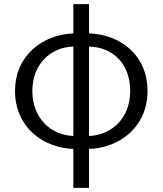

<svg xmlns="http://www.w3.org/2000/svg" viewBox="-20 -713 789 932"><path d="M336 -53C227 -57 137 -139 137 -271C137 -403 227 -484 336 -487ZM336 199H412V10C559 5 696 -95 696 -271C696 -447 563 -546 412 -551V-693H336V-551C190 -545 53 -447 53 -271C53 -95 190 5 336 10ZM412 -487C528 -484 612 -404 612 -271C612 -138 521 -57 412 -53Z"/></svg>

Font: Noto Sans KR DemiLight
Style: Regular
Weight: 350
Designer: Ryoko NISHIZUKA 西塚涼子 (kana, bopomofo & ideographs); Paul D. Hunt (Latin, Greek & Cyrillic); Sandoll Communications 산돌커뮤니
Foundry: Adobe
Version: Version 2.004;hotconv 1.0.118;makeotfexe 2.5.65603